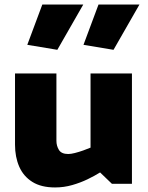

<svg xmlns="http://www.w3.org/2000/svg" viewBox="-20 -807 650 844"><path d="M378 -484V-158Q364 -152 345.5 -145.5Q327 -139 309.5 -134.5Q292 -130 280 -130Q250 -130 239 -148Q228 -166 228 -188V-484H46V-171Q46 -117 64.5 -74.5Q83 -32 122 -7.5Q161 17 222 17Q261 17 297.5 6.5Q334 -4 365 -19Q396 -34 420 -49L472 1H560V-484ZM232 -588 346 -787H166L100 -610ZM479 -588 593 -787H413L347 -610Z"/></svg>

Font: Catamaran Black
Style: Regular
Weight: 900
Designer: Pria Ravichandran
Version: Version 2.000